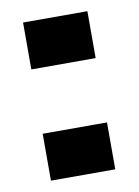

<svg xmlns="http://www.w3.org/2000/svg" viewBox="-58 -468 368 510"><g transform="rotate(-10 126.0 -213.0)"><path d="M39 -300V-426.5H212.5V-300ZM39 0V-126.5H212.5V0Z"/></g></svg>

Font: Big Shoulders
Style: Bold
Weight: 700
Designer: Patric King
Foundry: XO Type Co
Version: Version 2.002